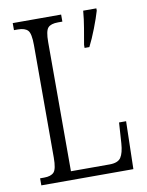

<svg xmlns="http://www.w3.org/2000/svg" viewBox="-82 -773 638 832"><g transform="rotate(-10 237.5 -357.0)"><path d="M32 0V-31H50Q80 -31 93 -45Q106 -59 106 -109V-604Q106 -655 93 -669Q80 -683 49 -683H32V-714H245V-683H226Q194 -683 181.5 -669Q169 -655 169 -606V-38H339Q376 -38 389 -57.5Q402 -77 405 -119L411 -210H442L437 0ZM320 -567Q326 -602 332.5 -639.5Q339 -677 342 -714H400V-704Q391 -673 374 -629Q357 -585 341 -554H320Z"/></g></svg>

Font: Noto Serif Ethiopic ExtraCondensed Light
Style: Regular
Weight: 300
Width: 2
Designer: Monotype Design Team
Foundry: Monotype Imaging Inc.
Version: Version 2.102; ttfautohint (v1.8.4.7-5d5b)